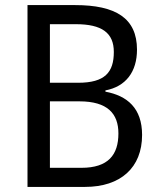

<svg xmlns="http://www.w3.org/2000/svg" viewBox="-20 -734 627 754"><path d="M275 -714H88V0H314C454 0 538 -76 538 -204C538 -309 480 -358 394 -374V-379C474 -394 518 -452 518 -539C518 -663 434 -714 275 -714ZM287 -409H176V-639H278C380 -639 427 -605 427 -530C427 -450 392 -409 287 -409ZM176 -336H292C402 -336 445 -288 445 -210C445 -126 405 -75 300 -75H176Z"/></svg>

Font: Noto Sans Lao SemiCondensed
Style: Regular
Weight: 400
Width: 4
Designer: Monotype Design Team
Foundry: Monotype Imaging Inc.
Version: Version 2.004